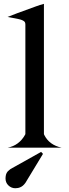

<svg xmlns="http://www.w3.org/2000/svg" viewBox="-20 -770 361 1001"><path d="M204.1 32.2 112.3 183.6Q110.8 186 105.5 191.9Q92.8 206.1 74.2 210Q66.9 211.4 60.1 211.4Q38.6 211.4 22.9 195.8Q8.8 181.6 8.8 160.2Q8.8 156.2 9.3 151.4Q11.2 129.4 26.4 118.2L34.7 111.3L194.3 22ZM19.5 -681.6Q44.4 -692.4 168.9 -737.3Q187.5 -744.1 209 -750V-72.3L210 -67.9Q236.3 -13.7 301.8 0H19.5Q80.1 -11.7 111.3 -68.4L112.3 -72.3V-641.6Q112.3 -653.8 106 -658.7Q96.7 -666.5 75.2 -670.9Q23.9 -681.2 19.5 -681.6Z"/></svg>

Font: Modern Antiqua
Style: Regular
Weight: 500
Version: Version 1.0